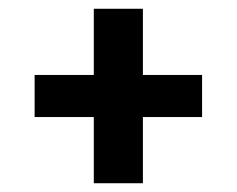

<svg xmlns="http://www.w3.org/2000/svg" viewBox="-20 -559 540 438"><path d="M306 -141H194V-292H59V-388H194V-539H306V-388H441V-292H306Z"/></svg>

Font: Iosevka SS18
Style: Bold
Weight: 700
Monospace: yes
Designer: Belleve Invis
Foundry: Belleve Invis
Version: Version 25.1.1; ttfautohint (v1.8.4)